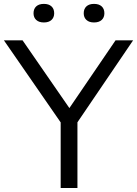

<svg xmlns="http://www.w3.org/2000/svg" viewBox="-34 -942 688 962"><path d="M270 0V-363L288.5 -302L-14.5 -740H79L328.5 -379H299L545 -740H633L335.5 -302L354 -362V0ZM437 -829.5Q412.5 -829.5 399 -842Q385.5 -854.5 385.5 -875.5Q385.5 -897.5 399 -910Q412.5 -922.5 437 -922.5Q462 -922.5 475.5 -910Q489 -897.5 489 -875.5Q489 -854.5 475.5 -842Q462 -829.5 437 -829.5ZM186 -829.5Q161 -829.5 147.5 -842Q134 -854.5 134 -875.5Q134 -897.5 147.5 -910Q161 -922.5 186 -922.5Q210.5 -922.5 224 -910Q237.5 -897.5 237.5 -875.5Q237.5 -854.5 224 -842Q210.5 -829.5 186 -829.5Z"/></svg>

Font: Encode Sans SemiExpanded
Style: Regular
Weight: 400
Width: 6
Designer: Multiple Designers
Foundry: Impallari Type
Version: Version 3.002